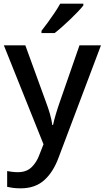

<svg xmlns="http://www.w3.org/2000/svg" viewBox="-20 -786 570 1046"><path d="M1 -539H118L229 -234Q242 -200 251.5 -167.5Q261 -135 265 -105H269Q274 -130 284.5 -165Q295 -200 307 -234L413 -539H530L299 73Q270 152 220.5 196Q171 240 93 240Q68 240 50 237.5Q32 235 19 232V146Q30 148 45.5 150Q61 152 78 152Q124 152 152 125Q180 98 195 56L217 0ZM434 -756Q423 -742 404 -722Q385 -702 362.5 -680.5Q340 -659 318 -639.5Q296 -620 278 -606H206V-618Q221 -637 240 -663Q259 -689 277.5 -716.5Q296 -744 308 -766H434Z"/></svg>

Font: Noto Sans NKo Unjoined Medium
Style: Regular
Weight: 500
Designer: Monotype Design Team
Foundry: Monotype Imaging Inc.
Version: Version 2.004